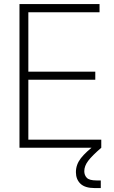

<svg xmlns="http://www.w3.org/2000/svg" viewBox="-20 -748 577 972"><path d="M78.6 0V-727.5H483.9V-686H123.5V-385.3H462.4V-344.2H123.5V-41H492.7V0ZM459.5 204.1Q410.2 204.1 387.2 181.9Q364.3 159.7 364.3 123.5Q364.3 85.4 389.4 53Q414.6 20.5 467.8 -19L492.7 0Q446.3 40 426.5 66.2Q406.7 92.3 406.7 118.7Q406.7 138.7 419.4 152.1Q432.1 165.5 468.8 165.5H490.2V204.1Z"/></svg>

Font: Inter Display Extra Light
Style: Regular
Weight: 200
Designer: Rasmus Andersson
Foundry: rsms
Version: Version 4.000;git-4fc901f